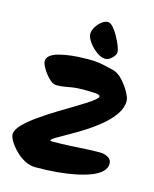

<svg xmlns="http://www.w3.org/2000/svg" viewBox="-107 -780 673 841"><g transform="rotate(15 229.5 -359.5)"><path d="M352 -511Q376 -505 397.5 -481.5Q419 -458 432.5 -433Q446 -408 446 -395Q446 -364 426 -334.5Q406 -305 374.5 -278.5Q343 -252 307 -229Q271 -206 239.5 -188.5Q208 -171 188 -159Q168 -147 168 -142Q168 -139 174 -139Q218 -139 255.5 -141Q293 -143 326.5 -145Q360 -147 392 -147Q411 -147 428 -138Q445 -129 445 -109Q445 -90 429 -74Q413 -58 384 -46.5Q355 -35 316 -27Q277 -19 231 -15Q185 -11 135 -11Q109 -11 85 -24Q61 -37 42 -56.5Q23 -76 12 -94.5Q1 -113 1 -125Q1 -145 24.5 -169.5Q48 -194 85 -220Q122 -246 163.5 -271.5Q205 -297 242 -319Q279 -341 302.5 -358Q326 -375 326 -383Q326 -391 304.5 -392.5Q283 -394 251 -394Q221 -394 202 -391Q183 -388 167.5 -385Q152 -382 130 -382Q114 -382 96.5 -399.5Q79 -417 66.5 -438Q54 -459 54 -471Q54 -500 105.5 -514Q157 -528 239 -528Q277 -528 303.5 -522Q330 -516 352 -511ZM216 -638Q216 -653 225.5 -669Q235 -685 249.5 -696.5Q264 -708 278 -708Q289 -708 301.5 -694Q314 -680 325.5 -659.5Q337 -639 344.5 -620Q352 -601 352 -591Q352 -578 337 -563.5Q322 -549 307 -549Q289 -549 267.5 -564.5Q246 -580 231 -601Q216 -622 216 -638Z"/></g></svg>

Font: Kalam Variable Light
Style: Regular
Weight: 300
Designer: Lipi Raval, Jonny Pinhorn
Foundry: Indian Type Foundry
Version: Version 3.000